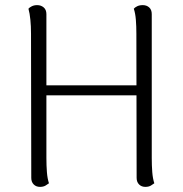

<svg xmlns="http://www.w3.org/2000/svg" viewBox="-20 -719 712 749"><path d="M161 -103Q161 -73 163 -47.5Q165 -22 171 -4Q166 0 157.5 5Q149 10 136 10Q121 10 111.5 0.5Q102 -9 102 -25L101 -587Q101 -617 98.5 -642Q96 -667 91 -685Q95 -690 104 -694.5Q113 -699 125 -699Q140 -699 150.5 -690Q161 -681 161 -664ZM572 -103Q572 -73 574 -47.5Q576 -22 582 -4Q577 0 568.5 5Q560 10 547 10Q532 10 522.5 0.5Q513 -9 513 -25L512 -587Q512 -617 510 -642Q508 -667 502 -685Q506 -690 515 -694.5Q524 -699 537 -699Q552 -699 562 -690Q572 -681 572 -664ZM140 -386H535V-347H140Z"/></svg>

Font: Arima Thin Light
Style: Regular
Weight: 300
Version: Version 1.100